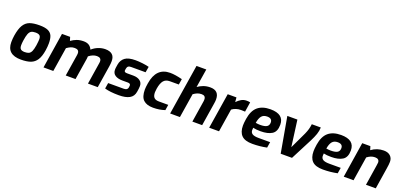

<svg xmlns="http://www.w3.org/2000/svg" viewBox="15 -1742 5681 2727"><g transform="rotate(20 2855.5 -378.5)"><path d="M75 -181Q75 -232 83 -283Q100 -389 134 -445Q168 -501 224 -522Q280 -543 372 -543Q456 -543 501.5 -522Q547 -501 565 -459Q583 -417 583 -347Q583 -298 574 -239Q559 -142 524.5 -89Q490 -36 433.5 -15Q377 6 286 6Q75 6 75 -181ZM426 -261Q435 -329 435 -354Q435 -394 416.5 -410.5Q398 -427 353 -427Q312 -427 289 -413.5Q266 -400 252 -365Q238 -330 228 -261Q222 -218 222 -188Q222 -145 241.5 -129Q261 -113 302 -113Q342 -113 365 -125Q388 -137 402 -168Q416 -199 426 -261Z M712 -537H835L852 -482Q892 -511 937 -527.5Q982 -544 1039 -544Q1087 -544 1118 -525Q1149 -506 1168 -465Q1211 -504 1263.5 -524Q1316 -544 1366 -544Q1508 -544 1508 -415Q1508 -379 1501 -335L1448 0H1300L1352 -331Q1354 -345 1354 -352Q1354 -411 1288 -411Q1228 -411 1167 -363Q1167 -350 1164 -327L1112 0H964L1016 -328Q1018 -348 1018 -353Q1018 -411 953 -411Q919 -411 893 -400Q867 -389 834 -366L776 0H628Z M1553 -18 1567 -105H1801Q1857 -105 1864 -144L1867 -166L1868 -178Q1868 -208 1826 -208H1746Q1676 -208 1634.5 -235Q1593 -262 1593 -317Q1593 -341 1597 -362L1603 -400Q1615 -468 1665.5 -505.5Q1716 -543 1824 -543Q1871 -543 1930.5 -536Q1990 -529 2029 -518L2014 -431H1795Q1766 -431 1753 -421.5Q1740 -412 1735 -390L1732 -375Q1729 -362 1729 -354Q1729 -340 1739.5 -333.5Q1750 -327 1775 -327H1865Q1929 -327 1967.5 -298.5Q2006 -270 2006 -220Q2006 -200 2003 -177L1996 -130Q1985 -58 1927 -26Q1869 6 1767 6Q1633 6 1553 -18Z M2088 -198Q2088 -231 2098 -293Q2136 -543 2347 -543Q2421 -543 2531 -515L2517 -429H2381Q2320 -429 2288 -390.5Q2256 -352 2242 -268Q2236 -226 2236 -211Q2236 -155 2259.5 -130.5Q2283 -106 2332 -106H2475L2462 -22Q2382 6 2284 6Q2188 6 2138 -40.5Q2088 -87 2088 -198Z M2663 -763H2811L2766 -482Q2803 -509 2850 -526.5Q2897 -544 2953 -544Q3087 -544 3087 -410Q3087 -383 3081 -348L3026 0H2878L2930 -330Q2931 -338 2931 -353Q2931 -411 2870 -411Q2835 -411 2806.5 -399.5Q2778 -388 2748 -366L2690 0H2542Z M3217 -537H3349L3355 -468Q3388 -503 3423.5 -523Q3459 -543 3502 -543Q3536 -543 3556 -537L3533 -389Q3495 -391 3471 -391Q3430 -391 3395.5 -379Q3361 -367 3336 -348L3281 0H3132Z M3572 -194Q3572 -233 3582 -297Q3602 -426 3671.5 -485Q3741 -544 3863 -544Q4067 -544 4067 -384Q4067 -280 4005 -241Q3943 -202 3835 -202Q3764 -202 3720 -213Q3718 -189 3718 -177Q3718 -139 3747.5 -121Q3777 -103 3843 -103H4016L4002 -16Q3896 6 3785 6Q3672 6 3622 -44.5Q3572 -95 3572 -194ZM3929 -368Q3929 -431 3853 -431Q3798 -431 3769.5 -396.5Q3741 -362 3730 -291Q3768 -285 3797 -285Q3867 -285 3898 -304.5Q3929 -324 3929 -368Z M4118 -537H4270L4323 -139L4442 -391Q4460 -432 4470 -467Q4480 -502 4485 -545H4621Q4620 -493 4602 -441Q4584 -389 4553 -328L4384 0H4213Z M4639 -194Q4639 -233 4649 -297Q4669 -426 4738.5 -485Q4808 -544 4930 -544Q5134 -544 5134 -384Q5134 -280 5072 -241Q5010 -202 4902 -202Q4831 -202 4787 -213Q4785 -189 4785 -177Q4785 -139 4814.5 -121Q4844 -103 4910 -103H5083L5069 -16Q4963 6 4852 6Q4739 6 4689 -44.5Q4639 -95 4639 -194ZM4996 -368Q4996 -431 4920 -431Q4865 -431 4836.5 -396.5Q4808 -362 4797 -291Q4835 -285 4864 -285Q4934 -285 4965 -304.5Q4996 -324 4996 -368Z M5250 -537H5373L5390 -482Q5473 -544 5575 -544Q5640 -544 5675.5 -510.5Q5711 -477 5711 -423Q5711 -385 5699 -312L5650 0H5502L5550 -307Q5556 -349 5556 -354Q5556 -411 5491 -411Q5458 -411 5429.5 -399.5Q5401 -388 5372 -366L5314 0H5166Z"/></g></svg>

Font: Exo
Style: Bold Italic
Weight: 700
Italic angle: -9°
Designer: Natanael Gama
Foundry: Natanael Gama
Version: Version 1.500; ttfautohint (v1.6)